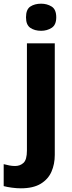

<svg xmlns="http://www.w3.org/2000/svg" viewBox="-73 -781 391 1041"><path d="M40 240Q17 240 -9 236.5Q-35 233 -53 228V109Q-37 113 -22.5 116Q-8 119 9 119Q36 119 54.5 102Q73 85 73 35V-546H224V59Q224 109 206 150Q188 191 147.5 215.5Q107 240 40 240ZM68 -687Q68 -730 91.5 -745.5Q115 -761 150 -761Q182 -761 207 -745.5Q232 -730 232 -687Q232 -646 207 -630Q182 -614 150 -614Q115 -614 91.5 -630Q68 -646 68 -687Z"/></svg>

Font: Noto Sans Khmer
Style: Bold
Weight: 700
Version: Version 2.003